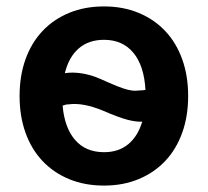

<svg xmlns="http://www.w3.org/2000/svg" viewBox="-20 -566 647 598"><path d="M304 12Q244 12 195.5 -8Q147 -28 112.5 -64.5Q78 -101 59.5 -152.5Q41 -204 41 -267Q41 -330 59.5 -381.5Q78 -433 112.5 -469.5Q147 -506 195.5 -526Q244 -546 304 -546Q363 -546 411.5 -526Q460 -506 494.5 -469.5Q529 -433 547.5 -381.5Q566 -330 566 -267Q566 -204 547.5 -152.5Q529 -101 494.5 -64.5Q460 -28 411.5 -8Q363 12 304 12ZM304 -92Q349 -92 379 -116.5Q409 -141 423 -187Q404 -186 377 -193Q350 -200 299 -222Q238 -247 194 -241Q189 -241 184.5 -240Q180 -239 175 -237Q181 -168 214 -130Q247 -92 304 -92ZM426 -285Q428 -285 429.5 -285.5Q431 -286 433 -286Q429 -361 395.5 -401.5Q362 -442 304 -442Q256 -442 225 -415Q194 -388 182 -338Q205 -342 234.5 -337.5Q264 -333 293 -320Q324 -306 344 -298Q364 -290 378 -286.5Q392 -283 403 -283.5Q414 -284 426 -285Z"/></svg>

Font: Geist SemBd
Style: Regular
Weight: 400
Designer: Basement.studio, Andrés Briganti, Mateo Zaragoza
Foundry: Basement.studio, Vercel, Andrés Briganti, Guido Ferreyra, Mateo Zaragoza
Version: Version 1.401